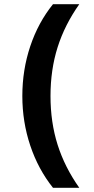

<svg xmlns="http://www.w3.org/2000/svg" viewBox="-20 -790 450 920"><path d="M234 110Q163 21 125 -92.5Q87 -206 87 -330Q87 -455 125 -568.5Q163 -682 234 -770H360Q290 -671 256 -563.5Q222 -456 222 -330Q222 -204 256 -96.5Q290 11 360 110Z"/></svg>

Font: M PLUS 1
Style: Bold
Weight: 700
Designer: Coji Morishita
Foundry: UNDERFOREST DESIGN
Version: Version 1.001